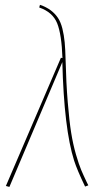

<svg xmlns="http://www.w3.org/2000/svg" viewBox="-20 -754 407 779"><path d="M142.1 -734.4Q168 -725.6 185.8 -712.2Q203.6 -698.7 215.1 -681.4Q226.6 -664.1 233.2 -637.7Q239.7 -611.3 242.4 -582.8Q245.1 -554.2 246.1 -512.2Q248.5 -415.5 254.9 -339.1Q261.2 -262.7 268.8 -215.3Q276.4 -168 288.3 -127Q300.3 -85.9 309.6 -64Q318.8 -42 333 -12.7Q336.4 -5.4 338.4 -2L325.2 2.9Q293 -64 280.8 -102.1Q239.7 -231.4 232.9 -502L18.1 4.4L3.9 0.5L227.1 -519.5L233.4 -518.6Q230 -614.7 211.9 -659.7Q193.8 -704.6 139.2 -723.6Z"/></svg>

Font: Fira Sans Compressed Hair
Style: Italic
Weight: 100
Width: 3
Italic angle: -8°
Designer: Carrois Corporate & Edenspiekermann AG
Foundry: Carrois Corporate GbR & Edenspiekermann AG
Version: Version 4.203;PS 004.203;hotconv 1.0.88;makeotf.lib2.5.64775